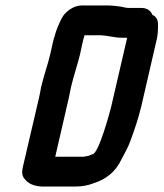

<svg xmlns="http://www.w3.org/2000/svg" viewBox="-20 -667 598 702"><path d="M273 -470 280 -503C283 -514 284 -523 287 -530L289 -538H351L369 -536C386 -534 406 -529 423 -529H445L387 -279C382 -257 340 -103 318 -103C313 -101 307 -99 303 -97H302C297 -96 291 -95 286 -94H182L232 -311C235 -326 238 -339 240 -350C249 -389 264 -432 273 -470ZM130 -347C128 -336 126 -324 123 -311L63 -54C59 -37 61 -24 69 -14C83 4 101 13 132 15H256C280 15 302 11 322 3C369 -12 402 -38 425 -86C436 -108 448 -127 456 -150C471 -190 486 -234 497 -280L554 -527C556 -535 556 -543 557 -550C558 -581 562 -601 537 -613C530 -630 516 -638 496 -638H448C444 -638 440 -639 435 -640C417 -644 400 -646 378 -647H278C249 -647 218 -624 206 -601C196 -581 185 -557 179 -532C176 -525 175 -517 172 -506L164 -470C155 -431 139 -387 130 -347Z"/></svg>

Font: Electronic
Style: ExHvIt
Weight: 900
Version: Version 1.011